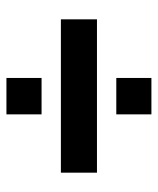

<svg xmlns="http://www.w3.org/2000/svg" viewBox="33 -655 490 596"><g transform="rotate(90 278.0 -357.0)"><path d="M40 -301V-413H516V-301ZM222 -473V-582H335V-473ZM222 -132V-241H335V-132Z"/></g></svg>

Font: Big Shoulders Stencil Text Thin Black
Style: Regular
Weight: 900
Version: Version 2.001